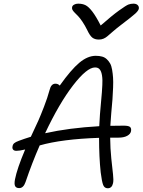

<svg xmlns="http://www.w3.org/2000/svg" viewBox="-20 -970 772 1039"><path d="M702.1 -950.2Q717.8 -950.2 725.6 -941.9Q733.4 -933.6 731 -921.9Q728.5 -911.6 712.2 -896.5Q695.8 -881.3 634.8 -835Q612.8 -818.4 591.3 -799.8Q569.8 -781.2 561 -773.7Q552.2 -766.1 540.8 -761Q529.3 -755.9 515.1 -755.9Q493.2 -755.9 479.7 -766.4Q466.3 -776.9 452.1 -807.1Q439.9 -832 426.3 -852.3Q412.6 -872.6 402.6 -882.8Q392.6 -893.1 384 -901.6Q375.5 -910.2 372.1 -916.7Q368.7 -923.3 370.1 -931.2Q371.6 -939.5 380.9 -944.8Q390.1 -950.2 402.8 -950.2Q426.3 -950.2 442.9 -941.9Q459.5 -933.6 479.5 -907.7Q499.5 -881.8 524.9 -832Q585.9 -885.7 624.3 -913.3Q662.6 -940.9 675.3 -945.6Q688 -950.2 702.1 -950.2ZM68.8 -153.8Q56.2 -153.8 50.8 -160.6Q45.4 -167.5 47.9 -178.2Q49.3 -188.5 56.9 -195.1Q64.5 -201.7 82 -208Q110.8 -218.8 147 -230Q175.8 -291.5 187.3 -316.9Q198.7 -342.3 218 -392.1Q237.3 -441.9 248 -481.9Q256.3 -517.1 279.8 -517.1Q294.4 -517.1 303.2 -506.8Q364.3 -592.8 409.2 -630.4Q454.1 -668 498 -668Q517.6 -668 532.5 -663.8Q547.4 -659.7 558.1 -649.4Q568.8 -639.2 575.9 -626.7Q583 -614.3 586.7 -592.8Q590.3 -571.3 591.8 -550Q593.3 -528.8 592 -495.8Q590.8 -462.9 588.6 -432.4Q586.4 -401.9 582 -356.9Q578.1 -307.6 577.1 -289.1Q601.1 -290 648.9 -290Q675.3 -290 683.6 -283Q691.9 -275.9 689 -259.8Q686 -244.6 668.2 -234.9Q650.4 -225.1 620.1 -225.1H576.2Q576.7 -167 582.3 -112.1Q587.9 -57.1 591.6 -26.6Q595.2 3.9 591.8 21Q585.9 48.8 563 48.8Q545.4 48.8 538.3 31Q531.2 13.2 524.9 -37.1Q516.1 -119.6 516.1 -224.1Q314.5 -217.3 194.8 -183.1Q153.3 -88.4 118.2 15.1Q106.9 47.9 84 47.9Q67.9 47.9 62 37.4Q56.2 26.9 61 1Q72.3 -57.6 116.2 -161.1Q85.9 -153.8 68.8 -153.8ZM494.1 -605Q450.2 -605 375.2 -507.8Q300.3 -410.6 224.1 -249Q353.5 -277.8 517.1 -287.1Q519 -331.1 521 -352.1Q535.2 -498 534.2 -536.1Q532.7 -592.8 508.8 -602.5Q502.4 -605 494.1 -605Z"/></svg>

Font: Shantell Sans Bouncy
Style: Italic
Weight: 300
Italic angle: -11.31°
Designer: Stephen Nixon, Anya Danilova, Shantell Martin
Foundry: Arrow Type
Version: Version 1.006;[9816181b4]